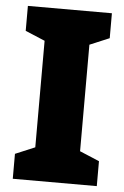

<svg xmlns="http://www.w3.org/2000/svg" viewBox="-52 -752 512 790"><g transform="rotate(5 204.0 -357.0)"><path d="M378 0V-103L297 -137V-577L378 -611V-714H31V-611L112 -577V-137L31 -103V0Z"/></g></svg>

Font: Noto Sans Georgian SemiCondensed Black
Style: Regular
Weight: 900
Width: 4
Designer: Monotype Design Team, Akaki Razmadze
Foundry: Google LLC
Version: Version 2.005